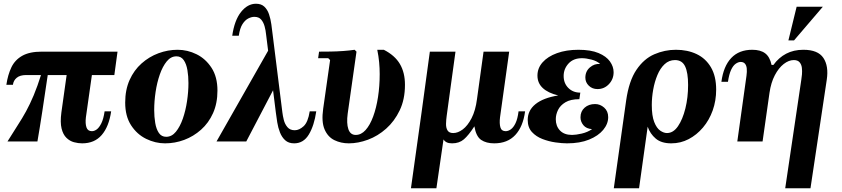

<svg xmlns="http://www.w3.org/2000/svg" viewBox="-20 -756 4499 1026"><path d="M591 -355H120Q87 -355 69.5 -340.5Q52 -326 49 -303H14Q22 -357 41 -396.5Q60 -436 99 -458Q138 -480 203 -480H608ZM476 -390 439 -129Q435 -96 442 -75.5Q449 -55 471 -55Q484 -55 497 -64.5Q510 -74 521.5 -97Q533 -120 539 -161H574Q562 -79 523.5 -34.5Q485 10 419 10Q398 10 375.5 4Q353 -2 335 -19.5Q317 -37 309 -69.5Q301 -102 308 -155L341 -390ZM201 -361H236Q219 -246 206 -160.5Q193 -75 180 0H20Q50 -49 74.5 -86.5Q99 -124 119.5 -161.5Q140 -199 160 -246.5Q180 -294 201 -361Z M929 -490Q982 -490 1030.5 -466Q1079 -442 1110.5 -393.5Q1142 -345 1142 -272Q1142 -204 1118.5 -151.5Q1095 -99 1054.5 -63Q1014 -27 964.5 -8.5Q915 10 862 10Q810 10 761 -14Q712 -38 680.5 -86.5Q649 -135 649 -208Q649 -276 672.5 -328.5Q696 -381 736.5 -417Q777 -453 827 -471.5Q877 -490 929 -490ZM868 -25Q898 -25 920 -52Q942 -79 957 -122Q972 -165 979.5 -215.5Q987 -266 987 -312Q987 -349 981.5 -381.5Q976 -414 962 -434.5Q948 -455 923 -455Q893 -455 871 -428Q849 -401 834 -358Q819 -315 811.5 -265Q804 -215 804 -168Q804 -132 809.5 -99Q815 -66 829 -45.5Q843 -25 868 -25Z M1635 -161H1670Q1659 -85 1630.5 -37.5Q1602 10 1552 10Q1522 10 1504 -6.5Q1486 -23 1476 -48.5Q1466 -74 1461.5 -102.5Q1457 -131 1454 -155L1402 -571Q1400 -593 1394 -615Q1388 -637 1375.5 -651.5Q1363 -666 1339 -666Q1324 -666 1307 -657.5Q1290 -649 1276 -627.5Q1262 -606 1256 -565H1221Q1233 -648 1268 -692Q1303 -736 1348 -736Q1376 -736 1392.5 -720.5Q1409 -705 1417.5 -680Q1426 -655 1430 -626Q1434 -597 1437 -571L1489 -155Q1491 -138 1496.5 -115.5Q1502 -93 1516 -76.5Q1530 -60 1555 -60Q1579 -60 1602.5 -81.5Q1626 -103 1635 -161ZM1423 -503 1453 -300 1296 0H1137Z M1996 -490H2031Q2090 -460 2117 -414Q2144 -368 2144 -303Q2144 -225 2116 -166.5Q2088 -108 2043.5 -68.5Q1999 -29 1946.5 -9.5Q1894 10 1844 10Q1802 10 1767 -7Q1732 -24 1714.5 -64.5Q1697 -105 1707 -175L1744 -435L1734 -445H1680L1685 -480Q1711 -480 1745.5 -480.5Q1780 -481 1814.5 -483.5Q1849 -486 1875 -490L1885 -480L1838 -149Q1831 -97 1841.5 -66Q1852 -35 1881 -35Q1910 -35 1933.5 -61Q1957 -87 1974 -133Q1991 -179 2000 -237.5Q2009 -296 2009 -360Q2009 -392 2006 -424Q2003 -456 1996 -490Z M2751 -161H2786Q2775 -79 2733.5 -34.5Q2692 10 2621 10Q2578 10 2551 -8.5Q2524 -27 2515 -81Q2484 -33 2459 -11.5Q2434 10 2396 10Q2378 10 2367 4.5Q2356 -1 2350 -11L2312 250H2176L2232 -150L2277 -480H2414L2388 -291L2367 -137Q2364 -116 2363.5 -94.5Q2363 -73 2371.5 -59Q2380 -45 2402 -45Q2427 -45 2453 -64.5Q2479 -84 2500 -124.5Q2521 -165 2529 -227L2564 -480H2701L2652 -129Q2648 -96 2654 -75.5Q2660 -55 2682 -55Q2696 -55 2710 -65Q2724 -75 2735 -98Q2746 -121 2751 -161Z M3108 -341Q3108 -375 3132.5 -396Q3157 -417 3187 -414Q3170 -430 3141 -437.5Q3112 -445 3090 -445Q3044 -445 3018 -416.5Q2992 -388 2992 -350Q2992 -311 3017 -286Q3042 -261 3081 -261L3076 -226Q3029 -226 3001.5 -209.5Q2974 -193 2962 -168.5Q2950 -144 2950 -119Q2950 -82 2972.5 -58.5Q2995 -35 3037 -35Q3057 -35 3088 -42Q3119 -49 3144 -66Q3113 -68 3097.5 -87Q3082 -106 3082 -129Q3082 -161 3104 -180.5Q3126 -200 3160 -200Q3187 -200 3208.5 -181Q3230 -162 3230 -130Q3230 -94 3203.5 -62Q3177 -30 3128 -10Q3079 10 3010 10Q2984 10 2948.5 5Q2913 0 2879 -13Q2845 -26 2822.5 -50.5Q2800 -75 2800 -115Q2800 -166 2841.5 -199.5Q2883 -233 2963 -246Q2909 -259 2880.5 -285.5Q2852 -312 2852 -352Q2852 -392 2879.5 -423Q2907 -454 2956.5 -472Q3006 -490 3071 -490Q3137 -490 3178.5 -472.5Q3220 -455 3239.5 -427.5Q3259 -400 3259 -370Q3259 -333 3234 -306.5Q3209 -280 3173 -280Q3145 -280 3126.5 -298Q3108 -316 3108 -341Z M3592 -490Q3654 -490 3702.5 -467Q3751 -444 3779 -396.5Q3807 -349 3807 -277Q3807 -218 3788.5 -166Q3770 -114 3736.5 -74.5Q3703 -35 3660 -12.5Q3617 10 3567 10Q3514 10 3484 -15.5Q3454 -41 3441 -79L3395 250H3260L3326 -219Q3341 -324 3381 -383Q3421 -442 3476.5 -466Q3532 -490 3592 -490ZM3544 -45Q3578 -45 3603 -81.5Q3628 -118 3642.5 -176.5Q3657 -235 3657 -302Q3657 -368 3641 -401.5Q3625 -435 3587 -435Q3555 -435 3531.5 -413Q3508 -391 3493 -355Q3478 -319 3470.5 -277Q3463 -235 3463 -195Q3463 -137 3476 -104Q3489 -71 3508 -58Q3527 -45 3544 -45Z M4273 -490Q4351 -490 4380 -446.5Q4409 -403 4398 -330L4311 250H4176L4262 -330Q4264 -341 4265.5 -358.5Q4267 -376 4265 -393.5Q4263 -411 4253 -423Q4243 -435 4222 -435Q4195 -435 4168 -414Q4141 -393 4120.5 -354Q4100 -315 4092 -260L4055 0H3920L3969 -351Q3972 -373 3970.5 -389.5Q3969 -406 3961 -415.5Q3953 -425 3938 -425Q3925 -425 3911 -415Q3897 -405 3886.5 -382Q3876 -359 3870 -319H3835Q3846 -402 3887.5 -446Q3929 -490 4000 -490Q4044 -490 4069 -471Q4094 -452 4103 -409H4113Q4141 -448 4181 -469Q4221 -490 4273 -490ZM4377 -720 4223 -540H4193L4237 -720Z"/></svg>

Font: Brygada 1918
Style: Italic
Weight: 400
Italic angle: -8°
Designer: Mateusz Machalski | Borys Kosmynka | Przemek Hoffer
Foundry: NIEPODLEGLA 2018
Version: Version 3.006